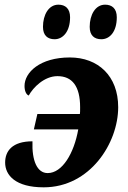

<svg xmlns="http://www.w3.org/2000/svg" viewBox="-20 -792 549 822"><path d="M414 -624C449 -624 480 -655 480 -718C480 -755 460 -772 430 -772C388 -772 364 -728 364 -677C364 -640 384 -624 414 -624ZM214 -624C248 -624 280 -655 280 -718C280 -755 260 -772 230 -772C188 -772 164 -728 164 -677C164 -640 184 -624 214 -624ZM167 10C366 10 486 -180 486 -333C486 -467 400 -546 279 -546C151 -546 85 -482 85 -424C85 -403 92 -387 103 -383C122 -418 170 -466 226 -466C289 -466 323 -423 323 -333C323 -315 323 -311 322 -304H140L125 -238H315C297 -136 247 -51 184 -51C139 -51 116 -104 119 -187C32 -187 2 -145 2 -96C2 -42 46 10 167 10Z"/></svg>

Font: Noto Serif SemiCondensed Extra
Style: Italic
Weight: 800
Width: 4
Italic angle: -12°
Designer: Monotype Design Team
Foundry: Monotype Imaging Inc.
Version: Version 1.901